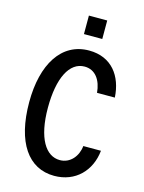

<svg xmlns="http://www.w3.org/2000/svg" viewBox="-135 -993 815 1083"><g transform="rotate(15 272.5 -452.0)"><path d="M246 -806H353V-914H246ZM290 10C414 10 497 -76 509 -195H406C400 -135 359 -84 298 -84C216 -84 157 -174 157 -353C157 -525 209 -630 298 -630C361 -630 397 -577 403 -505H507C500 -629 431 -724 299 -724C138 -724 47 -577 47 -356C47 -121 139 10 290 10Z"/></g></svg>

Font: Kathrein 67 Medium Condensed
Style: Regular
Weight: 500
Width: 3
Designer: Lazydogs Typefoundry, based on Open Sans by Ascender Corporation
Foundry: Lazydogs Typefoundry
Version: Version 1.003;PS 001.003;hotconv 1.0.88;makeotf.lib2.5.64775